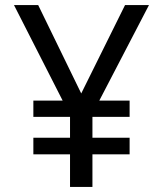

<svg xmlns="http://www.w3.org/2000/svg" viewBox="-20 -734 640 754"><path d="M255 -128H111V-193H255V-275H111V-339H226L35 -714H130L299 -367L471 -714H565L370 -339H489V-275H343V-193H489V-128H343V0H255Z"/></svg>

Font: Noto Sans Mono UI
Style: Regular
Weight: 400
Monospace: yes
Designer: Monotype Design team
Foundry: Monotype Imaging Inc.
Version: Version 1.000